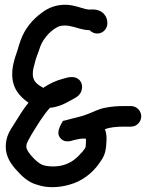

<svg xmlns="http://www.w3.org/2000/svg" viewBox="-20 -723 614 802"><path d="M283 -612C297 -609 325 -597 354 -597C387 -564 441 -593 426 -644C415 -678 384 -686 355 -683C353 -683 348 -683 338 -685C317 -690 293 -701 259 -703C217 -705 180 -690 155 -670C117 -643 83 -603 66 -554C61 -540 57 -528 54 -516L42 -480C36 -458 31 -439 31 -413C31 -353 63 -319 99 -294C76 -266 56 -232 39 -205C23 -180 4 -154 4 -110C4 -66 29 -34 50 -11C70 11 97 39 136 49C179 64 229 60 268 49C322 35 366 0 394 -40C410 -63 422 -79 424 -123C426 -145 426 -165 418 -183C437 -191 465 -194 498 -194H527C552 -194 570 -215 570 -237C570 -259 552 -280 527 -280H498C469 -280 446 -278 420 -273C391 -268 365 -253 345 -246H344C319 -235 286 -230 252 -220L243 -218C234 -204 225 -186 224 -171C222 -151 239 -135 255 -133C271 -131 282 -136 289 -138C306 -142 320 -145 335 -144C335 -144 338 -143 339 -143V-129C337 -99 340 -112 325 -90C301 -63 280 -43 243 -33C218 -26 185 -26 161 -33C145 -38 128 -53 114 -69C101 -83 90 -99 90 -110C90 -117 91 -122 93 -126C96 -133 102 -144 111 -160C135 -199 161 -243 189 -273C195 -273 202 -274 209 -276C242 -283 266 -299 285 -309C291 -313 318 -323 322 -351C324 -362 323 -374 315 -385C297 -408 268 -402 243 -394C213 -386 190 -375 165 -359L164 -358L161 -356C134 -371 117 -384 117 -414C117 -429 120 -441 125 -458V-459C130 -482 140 -502 148 -528C154 -546 168 -566 183 -582C197 -596 214 -609 230 -614C245 -618 265 -617 281 -612Z"/></svg>

Font: Stray Cat
Style: Blk
Weight: 900
Version: Version 1.0